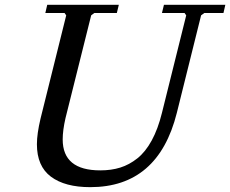

<svg xmlns="http://www.w3.org/2000/svg" viewBox="-20 -770 959 800"><path d="M356 9.8Q250.5 9.8 192.1 -33.9Q133.8 -77.6 133.8 -168.9Q133.8 -212.4 148.9 -275.9L255.9 -706.1L249 -715.8H168.9L176.8 -750H475.1L466.8 -715.8H373L359.9 -706.1L252.9 -277.8Q241.2 -226.6 241.2 -189Q241.2 -60.1 397.9 -60.1Q443.8 -60.1 481.2 -71.8Q518.6 -83.5 552.2 -110.1Q585.9 -136.7 612.1 -184.6Q638.2 -232.4 654.8 -299.8L755.9 -706.1L749 -715.8H654.8L663.1 -750H918.9L911.1 -715.8H831.1L817.9 -706.1L716.8 -299.8Q639.2 9.8 356 9.8Z"/></svg>

Font: Happy Times at the IKOB New Game Plus Edition
Style: Italic
Weight: 400
Italic angle: -16°
Designer: Lucas Le Bihan
Foundry: Lucas Le Bihan
Version: Version 1.000;PS 1.0;hotconv 1.0.88;makeotf.lib2.5.647800